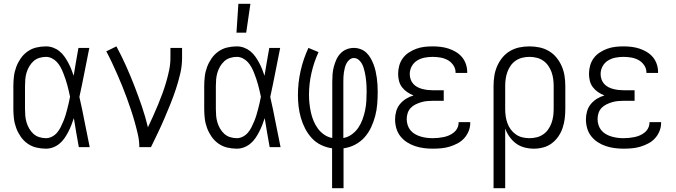

<svg xmlns="http://www.w3.org/2000/svg" viewBox="-20 -771 3540 1006"><path d="M221 8Q195 8 170 2Q145 -4 124 -19Q103 -34 88.5 -55Q74 -76 65 -100Q56 -124 53 -149.5Q50 -175 50 -200V-320Q50 -345 53 -370.5Q56 -396 65 -420Q74 -444 88.5 -465Q103 -486 124 -501Q145 -516 170 -522Q195 -528 221 -528Q240 -528 258 -521.5Q276 -515 291 -503Q306 -491 317 -475.5Q328 -460 337 -443.5Q346 -427 353 -409.5Q360 -392 366 -374Q372 -410 378 -446.5Q384 -483 391 -520H448Q435 -456 422.5 -391.5Q410 -327 396 -263Q411 -198 423.5 -132Q436 -66 450 0H393Q386 -38 379.5 -76Q373 -114 367 -152Q361 -134 354 -116Q347 -98 338 -80.5Q329 -63 318 -47Q307 -31 292 -18.5Q277 -6 258.5 1Q240 8 221 8ZM221 -47Q237 -47 252.5 -55Q268 -63 279 -76Q290 -89 297.5 -104Q305 -119 311.5 -134.5Q318 -150 323 -166Q328 -182 332 -198Q336 -214 340 -230.5Q344 -247 347 -264Q344 -280 340 -296Q336 -312 332 -327.5Q328 -343 322.5 -358.5Q317 -374 311 -389.5Q305 -405 297 -419.5Q289 -434 278 -446Q267 -458 252 -465.5Q237 -473 221 -473Q203 -473 185.5 -467.5Q168 -462 155 -450Q142 -438 133 -422.5Q124 -407 119 -390Q114 -373 112.5 -355.5Q111 -338 111 -320V-200Q111 -182 112.5 -164.5Q114 -147 119 -130Q124 -113 133 -97.5Q142 -82 155 -70Q168 -58 185.5 -52.5Q203 -47 221 -47Z M710 0Q710 -33 702.5 -66Q695 -99 686 -131Q677 -163 666.5 -194.5Q656 -226 644.5 -257.5Q633 -289 620.5 -320Q608 -351 594.5 -381.5Q581 -412 567 -442Q553 -472 537 -502L590 -528Q617 -478 640.5 -425.5Q664 -373 684.5 -320Q705 -267 723.5 -213Q742 -159 755 -104Q769 -133 782 -162Q795 -191 807.5 -221Q820 -251 831 -281Q842 -311 851 -342Q860 -373 866.5 -404.5Q873 -436 873 -468V-520H934V-468Q934 -426 924.5 -385.5Q915 -345 902 -305.5Q889 -266 873.5 -227.5Q858 -189 841.5 -150.5Q825 -112 807 -74.5Q789 -37 771 0Z M1221 8Q1195 8 1170 2Q1145 -4 1124 -19Q1103 -34 1088.5 -55Q1074 -76 1065 -100Q1056 -124 1053 -149.5Q1050 -175 1050 -200V-320Q1050 -345 1053 -370.5Q1056 -396 1065 -420Q1074 -444 1088.5 -465Q1103 -486 1124 -501Q1145 -516 1170 -522Q1195 -528 1221 -528Q1240 -528 1258 -521.5Q1276 -515 1291 -503Q1306 -491 1317 -475.5Q1328 -460 1337 -443.5Q1346 -427 1353 -409.5Q1360 -392 1366 -374Q1372 -410 1378 -446.5Q1384 -483 1391 -520H1448Q1435 -456 1422.5 -391.5Q1410 -327 1396 -263Q1411 -198 1423.5 -132Q1436 -66 1450 0H1393Q1386 -38 1379.5 -76Q1373 -114 1367 -152Q1361 -134 1354 -116Q1347 -98 1338 -80.5Q1329 -63 1318 -47Q1307 -31 1292 -18.5Q1277 -6 1258.5 1Q1240 8 1221 8ZM1221 -47Q1237 -47 1252.5 -55Q1268 -63 1279 -76Q1290 -89 1297.5 -104Q1305 -119 1311.5 -134.5Q1318 -150 1323 -166Q1328 -182 1332 -198Q1336 -214 1340 -230.5Q1344 -247 1347 -264Q1344 -280 1340 -296Q1336 -312 1332 -327.5Q1328 -343 1322.5 -358.5Q1317 -374 1311 -389.5Q1305 -405 1297 -419.5Q1289 -434 1278 -446Q1267 -458 1252 -465.5Q1237 -473 1221 -473Q1203 -473 1185.5 -467.5Q1168 -462 1155 -450Q1142 -438 1133 -422.5Q1124 -407 1119 -390Q1114 -373 1112.5 -355.5Q1111 -338 1111 -320V-200Q1111 -182 1112.5 -164.5Q1114 -147 1119 -130Q1124 -113 1133 -97.5Q1142 -82 1155 -70Q1168 -58 1185.5 -52.5Q1203 -47 1221 -47ZM1219 -600 1229 -751H1292L1270 -600Z M1720 215V6Q1690 2 1662 -11.5Q1634 -25 1613.5 -47.5Q1593 -70 1579 -97Q1565 -124 1556.5 -153.5Q1548 -183 1544.5 -213Q1541 -243 1541 -273Q1541 -337 1555 -399.5Q1569 -462 1596 -520L1649 -498Q1625 -446 1612 -389Q1599 -332 1599 -274Q1599 -251 1601.5 -228Q1604 -205 1609 -182Q1614 -159 1623 -137.5Q1632 -116 1645.5 -97.5Q1659 -79 1678.5 -65.5Q1698 -52 1721 -48V-343Q1721 -363 1722.5 -382.5Q1724 -402 1729 -421Q1734 -440 1742 -458Q1750 -476 1763.5 -490.5Q1777 -505 1795.5 -512.5Q1814 -520 1834 -520Q1852 -520 1869.5 -513.5Q1887 -507 1900 -494.5Q1913 -482 1922 -466Q1931 -450 1937.5 -433Q1944 -416 1948 -398Q1952 -380 1954.5 -362Q1957 -344 1958 -325.5Q1959 -307 1959 -289Q1959 -258 1956.5 -226Q1954 -194 1946 -163.5Q1938 -133 1924.5 -104Q1911 -75 1890 -51.5Q1869 -28 1840.5 -13Q1812 2 1780 6V215ZM1779 -48Q1803 -52 1823.5 -67Q1844 -82 1857.5 -102Q1871 -122 1879.5 -145.5Q1888 -169 1893 -193Q1898 -217 1899.5 -241.5Q1901 -266 1901 -291Q1901 -303 1900.5 -316Q1900 -329 1899 -341.5Q1898 -354 1896 -367Q1894 -380 1891.5 -392Q1889 -404 1885 -416.5Q1881 -429 1874.5 -440Q1868 -451 1857.5 -459Q1847 -467 1834 -467Q1822 -467 1812 -459Q1802 -451 1796 -440Q1790 -429 1787 -417Q1784 -405 1782 -392.5Q1780 -380 1779.5 -368Q1779 -356 1779 -343Z M2247 8Q2224 8 2200.5 5Q2177 2 2154.5 -5.5Q2132 -13 2112 -26Q2092 -39 2077.5 -57.5Q2063 -76 2056.5 -99Q2050 -122 2050 -146Q2050 -167 2056 -188Q2062 -209 2075.5 -225.5Q2089 -242 2107.5 -253.5Q2126 -265 2147 -271Q2129 -278 2113.5 -288.5Q2098 -299 2086.5 -314Q2075 -329 2070.5 -347.5Q2066 -366 2066 -384Q2066 -406 2072 -427.5Q2078 -449 2091 -466.5Q2104 -484 2122.5 -496Q2141 -508 2161.5 -515.5Q2182 -523 2203.5 -525.5Q2225 -528 2247 -528Q2268 -528 2289 -525.5Q2310 -523 2330 -516.5Q2350 -510 2368.5 -499Q2387 -488 2400.5 -472Q2414 -456 2421 -435.5Q2428 -415 2428 -394V-389H2367V-392Q2367 -412 2355 -429.5Q2343 -447 2325.5 -456.5Q2308 -466 2287.5 -469.5Q2267 -473 2247 -473Q2226 -473 2205 -469Q2184 -465 2166 -454Q2148 -443 2137.5 -424Q2127 -405 2127 -383Q2127 -369 2131.5 -355.5Q2136 -342 2145.5 -331.5Q2155 -321 2167.5 -314.5Q2180 -308 2194 -304.5Q2208 -301 2222 -299.5Q2236 -298 2250 -298H2305V-243H2250Q2234 -243 2218 -241.5Q2202 -240 2187 -235.5Q2172 -231 2157.5 -224Q2143 -217 2132 -205.5Q2121 -194 2116 -178.5Q2111 -163 2111 -147Q2111 -131 2116 -115.5Q2121 -100 2131 -88Q2141 -76 2155 -68Q2169 -60 2184.5 -55.5Q2200 -51 2215.5 -49Q2231 -47 2247 -47Q2262 -47 2276.5 -48.5Q2291 -50 2305.5 -53Q2320 -56 2333.5 -62Q2347 -68 2358.5 -77.5Q2370 -87 2376.5 -100.5Q2383 -114 2383 -129V-131H2444V-128Q2444 -105 2435.5 -84Q2427 -63 2412 -46.5Q2397 -30 2377 -19.5Q2357 -9 2335.5 -2.5Q2314 4 2291.5 6Q2269 8 2247 8Z M2566 215V-320Q2566 -347 2570 -373Q2574 -399 2584.5 -423.5Q2595 -448 2612 -469Q2629 -490 2652 -503.5Q2675 -517 2701 -522.5Q2727 -528 2754 -528Q2781 -528 2807 -522.5Q2833 -517 2856 -503.5Q2879 -490 2896 -469Q2913 -448 2923.5 -423.5Q2934 -399 2938 -373Q2942 -347 2942 -320V-200Q2942 -175 2939 -150Q2936 -125 2928 -101Q2920 -77 2905.5 -56Q2891 -35 2871 -20Q2851 -5 2826.5 1.5Q2802 8 2777 8Q2752 8 2727.5 1.5Q2703 -5 2683.5 -19.5Q2664 -34 2649.5 -54.5Q2635 -75 2627 -98V215ZM2754 -47Q2773 -47 2791.5 -51.5Q2810 -56 2825.5 -66.5Q2841 -77 2852 -92.5Q2863 -108 2869.5 -126Q2876 -144 2878.5 -162.5Q2881 -181 2881 -200V-320Q2881 -339 2878.5 -357.5Q2876 -376 2869.5 -394Q2863 -412 2852 -427.5Q2841 -443 2825.5 -453.5Q2810 -464 2791.5 -468.5Q2773 -473 2754 -473Q2735 -473 2716.5 -468.5Q2698 -464 2682.5 -453.5Q2667 -443 2656 -427.5Q2645 -412 2638.5 -394Q2632 -376 2629.5 -357.5Q2627 -339 2627 -320V-200Q2627 -181 2629.5 -162.5Q2632 -144 2638.5 -126Q2645 -108 2656 -93Q2667 -78 2682.5 -67Q2698 -56 2716.5 -51.5Q2735 -47 2754 -47Z M3247 8Q3224 8 3200.5 5Q3177 2 3154.5 -5.5Q3132 -13 3112 -26Q3092 -39 3077.5 -57.5Q3063 -76 3056.5 -99Q3050 -122 3050 -146Q3050 -167 3056 -188Q3062 -209 3075.5 -225.5Q3089 -242 3107.5 -253.5Q3126 -265 3147 -271Q3129 -278 3113.5 -288.5Q3098 -299 3086.5 -314Q3075 -329 3070.5 -347.5Q3066 -366 3066 -384Q3066 -406 3072 -427.5Q3078 -449 3091 -466.5Q3104 -484 3122.5 -496Q3141 -508 3161.5 -515.5Q3182 -523 3203.5 -525.5Q3225 -528 3247 -528Q3268 -528 3289 -525.5Q3310 -523 3330 -516.5Q3350 -510 3368.5 -499Q3387 -488 3400.5 -472Q3414 -456 3421 -435.5Q3428 -415 3428 -394V-389H3367V-392Q3367 -412 3355 -429.5Q3343 -447 3325.5 -456.5Q3308 -466 3287.5 -469.5Q3267 -473 3247 -473Q3226 -473 3205 -469Q3184 -465 3166 -454Q3148 -443 3137.5 -424Q3127 -405 3127 -383Q3127 -369 3131.5 -355.5Q3136 -342 3145.5 -331.5Q3155 -321 3167.5 -314.5Q3180 -308 3194 -304.5Q3208 -301 3222 -299.5Q3236 -298 3250 -298H3305V-243H3250Q3234 -243 3218 -241.5Q3202 -240 3187 -235.5Q3172 -231 3157.5 -224Q3143 -217 3132 -205.5Q3121 -194 3116 -178.5Q3111 -163 3111 -147Q3111 -131 3116 -115.5Q3121 -100 3131 -88Q3141 -76 3155 -68Q3169 -60 3184.5 -55.5Q3200 -51 3215.5 -49Q3231 -47 3247 -47Q3262 -47 3276.5 -48.5Q3291 -50 3305.5 -53Q3320 -56 3333.5 -62Q3347 -68 3358.5 -77.5Q3370 -87 3376.5 -100.5Q3383 -114 3383 -129V-131H3444V-128Q3444 -105 3435.5 -84Q3427 -63 3412 -46.5Q3397 -30 3377 -19.5Q3357 -9 3335.5 -2.5Q3314 4 3291.5 6Q3269 8 3247 8Z"/></svg>

Font: Iosevka Fixed SS04 Light
Style: Regular
Weight: 300
Monospace: yes
Designer: Belleve Invis
Foundry: Belleve Invis
Version: Version 32.5.0